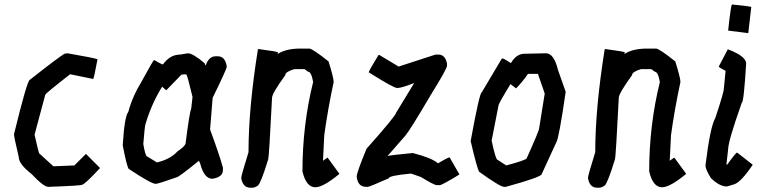

<svg xmlns="http://www.w3.org/2000/svg" viewBox="-20 -873 3506 876"><path d="M288.1 -629.9Q412.6 -608.4 424.8 -602.5Q409.2 -518.1 405.3 -512.7L299.8 -534.2Q187 -446.3 186.5 -440.4L137.7 -258.8Q155.3 -178.7 159.2 -172.9L223.6 -114.3L319.3 -118.2L372.1 -170.9L436.5 -106.4Q365.7 -30.3 354.5 -30.3Q354.5 -25.9 200.2 -20.5Q179.2 -20.5 124 -79.1Q65.4 -124.5 65.4 -157.2Q43.9 -248 43.9 -260.7Q104.5 -508.8 116.2 -508.8Q246.1 -611.3 274.4 -627.9Z M836.9 -629.9Q859.9 -629.9 913.1 -585L917 -575.2H918.9Q933.1 -616.2 963.9 -616.2H973.6Q1007.8 -616.2 1014.6 -569.3Q1014.6 -557.6 950.2 -426.8L938.5 -282.2Q980 -169.4 997.1 -108.4V-96.7Q997.1 -65.4 950.2 -57.6H948.2Q911.6 -57.6 893.6 -126L887.7 -139.6Q794.4 -63.5 784.2 -63.5Q701.2 -34.2 690.4 -34.2Q669.9 -34.2 567.4 -102.5Q558.1 -114.3 540 -210Q547.9 -341.8 565.4 -362.3Q583.5 -431.6 626 -501Q679.2 -598.6 682.6 -598.6H684.6Q717.3 -579.1 723.6 -579.1Q755.9 -624 801.8 -624ZM805.7 -530.3 739.3 -461.9H737.3L719.7 -477.5Q670.4 -397.9 643.6 -305.7Q640.1 -294.9 633.8 -215.8Q643.6 -159.2 651.4 -159.2L696.3 -131.8Q757.3 -146.5 790 -182.6Q827.1 -207 827.1 -221.7Q844.7 -360.4 852.5 -377.9L858.4 -430.7Q835 -527.3 831.1 -532.2L825.2 -534.2Q805.7 -533.2 805.7 -530.3Z M1391.1 -651.4Q1405.3 -651.4 1479 -592.8Q1502.4 -517.6 1502.4 -499Q1475.1 -371.1 1459.5 -256.8L1453.6 -139.6L1473.1 -153.3H1475.1L1527.8 -81.1V-79.1Q1454.6 -18.6 1418.5 -18.6Q1377 -18.6 1359.9 -90.8Q1359.9 -302.2 1408.7 -499Q1400.4 -545.9 1385.3 -545.9L1369.6 -557.6H1322.8Q1281.7 -545.4 1281.7 -530.3Q1221.2 -446.8 1221.2 -426.8Q1207.5 -154.8 1203.6 -145.5Q1169.9 -36.6 1156.7 -26.4Q1143.1 -16.6 1131.3 -16.6H1121.6Q1088.9 -16.6 1080.6 -59.6V-61.5Q1080.6 -71.8 1113.8 -178.7Q1113.8 -379.4 1156.7 -647.5L1158.7 -649.4Q1248.5 -637.7 1248.5 -633.8V-631.8L1246.6 -629.9V-627.9H1248.5Q1287.1 -651.4 1350.1 -651.4Z M1966.8 -624H1980.5Q2011.2 -624 2019.5 -583V-573.2Q2019.5 -559.1 1943.4 -436.5Q1854.5 -285.2 1830.1 -254.9L1748 -161.1Q1760.3 -165 1863.3 -174.8Q1949.7 -152.8 1978.5 -127.9Q2018.1 -151.9 2031.2 -155.3L2076.2 -77.1Q1997.1 -28.3 1986.3 -28.3H1972.7Q1960.9 -28.3 1900.4 -65.4L1855.5 -81.1Q1753.9 -71.8 1753.9 -59.6Q1665.5 -20.5 1658.2 -20.5H1650.4Q1612.3 -20.5 1607.4 -67.4Q1607.4 -85.4 1652.3 -194.3Q1787.1 -346.2 1787.1 -358.4L1869.1 -493.2H1867.2Q1811.5 -471.7 1794.9 -471.7H1791Q1775.9 -471.7 1664.1 -542H1662.1Q1662.1 -549.3 1707 -622.1H1710.9L1798.8 -569.3Z M2471.2 -629.9Q2507.3 -629.9 2525.9 -553.7L2561 -454.1Q2529.8 -239.3 2518.1 -223.6L2451.7 -79.1Q2451.7 -65.4 2287.6 -20.5H2279.8Q2262.2 -20.5 2166.5 -88.9Q2156.7 -103.5 2127.4 -229.5Q2168 -452.1 2178.2 -452.1L2270 -606.4H2272Q2279.3 -606.4 2311 -585Q2335.9 -627.9 2373.5 -627.9H2381.3ZM2389.2 -536.1Q2360.8 -495.6 2334.5 -469.7L2309.1 -489.3Q2254.4 -399.9 2254.4 -391.6L2223.1 -231.4Q2241.7 -143.6 2250.5 -143.6L2289.6 -118.2Q2383.3 -143.1 2383.3 -151.4Q2439.9 -276.9 2439.9 -288.1L2465.3 -446.3L2434.1 -536.1Z M2973.1 -651.4Q2987.3 -651.4 3061 -592.8Q3084.5 -517.6 3084.5 -499Q3057.1 -371.1 3041.5 -256.8L3035.6 -139.6L3055.2 -153.3H3057.1L3109.9 -81.1V-79.1Q3036.6 -18.6 3000.5 -18.6Q2959 -18.6 2941.9 -90.8Q2941.9 -302.2 2990.7 -499Q2982.4 -545.9 2967.3 -545.9L2951.7 -557.6H2904.8Q2863.8 -545.4 2863.8 -530.3Q2803.2 -446.8 2803.2 -426.8Q2789.6 -154.8 2785.6 -145.5Q2752 -36.6 2738.8 -26.4Q2725.1 -16.6 2713.4 -16.6H2703.6Q2670.9 -16.6 2662.6 -59.6V-61.5Q2662.6 -71.8 2695.8 -178.7Q2695.8 -379.4 2738.8 -647.5L2740.7 -649.4Q2830.6 -637.7 2830.6 -633.8V-631.8L2828.6 -629.9V-627.9H2830.6Q2869.1 -651.4 2932.1 -651.4Z M3319.8 -852.5Q3407.7 -843.8 3407.7 -840.8L3394 -721.7L3302.2 -733.4Q3314.9 -852.5 3319.8 -852.5ZM3300.3 -647.5H3302.2Q3384.3 -616.2 3384.3 -583Q3373.5 -405.3 3364.7 -405.3Q3302.2 -228.5 3302.2 -192.4L3294.4 -124L3296.4 -122.1H3298.3Q3336.9 -176.8 3343.3 -176.8L3413.6 -122.1V-120.1Q3359.9 -41 3329.6 -32.2L3298.3 -22.5H3288.6Q3257.3 -27.3 3224.1 -59.6Q3198.7 -100.1 3198.7 -118.2Q3220.2 -294.9 3243.7 -335Q3282.7 -451.7 3282.7 -469.7L3290.5 -549.8Q3260.3 -565.4 3259.3 -569.3Z"/></svg>

Font: ww_drahtTSB
Style: Regular
Weight: 400
Designer: Dr. Wolfgang Wiebecke
Version: Version 1.06 May 21, 2010, initial release